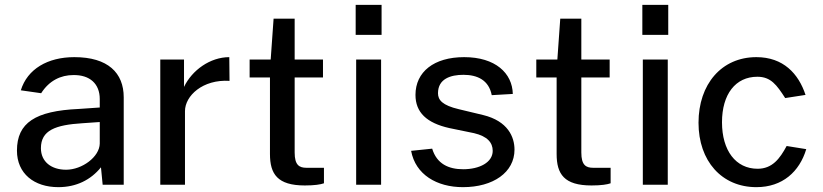

<svg xmlns="http://www.w3.org/2000/svg" viewBox="-20 -763 3401 793"><path d="M221 10C295 10 355 -20 397 -72L404 0H491V-361C491 -462 426 -527 287 -527C177 -527 93 -478 66 -390L150 -378C183 -430 231 -453 283 -453C351 -454 392 -417 392 -354V-319L305 -313C126 -305 50 -256 50 -141C50 -46 121 10 221 10ZM253 -62C192 -62 149 -95 149 -151C149 -225 209 -247 320 -254L392 -259V-170C391 -115 319 -62 253 -62Z M642 0H744V-304C744 -367 817 -436 928 -429L927 -527C848 -527 773 -473 740 -404V-517H642Z M1314 -443V-517H1197V-686H1110L1098 -517H1011V-443H1095V-127C1095 -44 1126 3 1239 3C1279 3 1304 -1 1318 -6V-70H1246C1216 -70 1197 -81 1197 -133V-443Z M1556 -743H1449V-619H1556ZM1554 -517H1451V0H1554Z M1892 10C2017 10 2105 -51 2105 -145C2105 -197 2078 -263 1975 -288L1875 -312C1807 -328 1789 -350 1789 -378C1789 -438 1842 -454 1894 -454C1952 -454 1999 -432 2011 -370L2098 -375C2096 -461 2026 -527 1897 -527C1772 -527 1696 -466 1696 -371C1696 -299 1742 -255 1836 -234L1938 -213C1993 -200 2015 -174 2015 -140C2015 -92 1960 -64 1893 -64C1833 -64 1784 -86 1765 -149L1678 -140C1696 -42 1784 10 1892 10Z M2498 -443V-517H2381V-686H2294L2282 -517H2195V-443H2279V-127C2279 -44 2310 3 2423 3C2463 3 2488 -1 2502 -6V-70H2430C2400 -70 2381 -81 2381 -133V-443Z M2740 -743H2633V-619H2740ZM2738 -517H2635V0H2738Z M3104 -527C2960 -527 2865 -415 2865 -256C2865 -98 2961 10 3104 10C3212 10 3282 -54 3310 -147L3229 -160C3201 -108 3170 -66 3109 -66C3019 -66 2962 -141 2962 -258C2962 -374 3018 -446 3108 -446C3164 -446 3188 -412 3223 -358L3307 -371C3278 -459 3215 -527 3104 -527Z"/></svg>

Font: United Sans Medium
Style: Regular
Weight: 500
Designer: Pablo Impallari, Rodrigo Fuenzalida (Modified by Dan O. Williams)
Version: Version 1.000;PS 001.000;hotconv 1.0.88;makeotf.lib2.5.64775